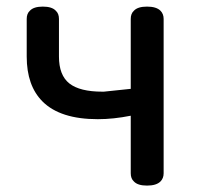

<svg xmlns="http://www.w3.org/2000/svg" viewBox="-20 -539 611 593"><path d="M475.6 21.5Q462.9 34.2 434.1 34.2Q405.3 34.2 393.6 21.5Q383.8 12.7 383.8 -3.9V-181.6Q330.1 -170.9 282.2 -170.9Q166 -170.9 111.3 -225.6Q62.5 -274.4 62.5 -364.3V-480.5Q62.5 -497.1 72.3 -505.9Q84 -518.6 112.3 -518.6Q140.6 -518.6 152.3 -505.9Q162.1 -497.1 162.1 -480.5V-364.3Q162.1 -306.6 194.3 -281.2Q226.6 -255.9 295.9 -255.9Q297.9 -255.9 300.8 -255.9L383.8 -264.6V-480.5Q383.8 -497.1 393.6 -505.9Q405.3 -518.6 434.1 -518.6Q462.9 -518.6 475.6 -505.9Q485.4 -496.1 485.4 -480.5V-3.9Q485.4 11.7 475.6 21.5Z"/></svg>

Font: TaiwanPearl
Style: Regular
Weight: 400
Version: Version 2.102